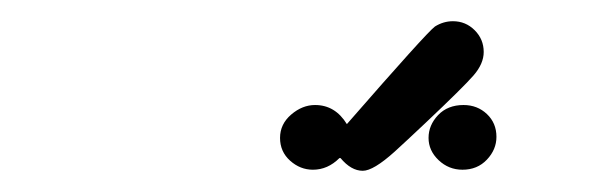

<svg xmlns="http://www.w3.org/2000/svg" viewBox="-20 -634 565 181"><path d="M277 -535Q296 -535 307 -517Q382 -603 390 -609Q398 -614 407 -614Q419 -614 427.5 -605.5Q436 -597 436 -585Q436 -574 426.5 -563Q417 -552 381 -518Q363 -501 352 -491Q332 -473 322 -473Q311 -473 301 -485H300Q289 -474 275 -474Q263 -474 253.5 -482.5Q244 -491 244 -504Q244 -517 254.5 -526Q265 -535 277 -535ZM417 -535Q430 -535 439 -526.5Q448 -518 448 -505Q448 -493 439 -483.5Q430 -474 416 -474Q403 -474 393.5 -483Q384 -492 384 -504Q384 -516 393 -525.5Q402 -535 417 -535Z"/></svg>

Font: CMU Typewriter Text
Style: LightOblique
Weight: 200
Italic angle: -9.46001°
Version: Version 0.7.0